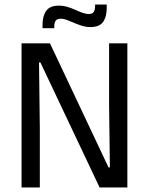

<svg xmlns="http://www.w3.org/2000/svg" viewBox="-20 -831 660 851"><path d="M201.5 -639 461 -89H467L463.5 -368V-639H544.5V0H421.5L159 -554.5H153L156.5 -262.5V0H75.5V-639ZM381.5 -711Q362 -711 344 -716.5Q326 -722 309.2 -729.2Q292.5 -736.5 277.5 -742.2Q262.5 -748 248.5 -748Q233 -748 226.8 -739Q220.5 -730 220.5 -712.5V-706H168.5V-721Q168.5 -760 184.8 -783Q201 -806 241 -806Q260.5 -806 278.8 -800.5Q297 -795 313.5 -787.5Q330 -780 345.2 -774.5Q360.5 -769 374 -769Q389.5 -769 395.5 -778Q401.5 -787 401.5 -804.5V-811H453V-795.5Q453 -756.5 436.8 -733.8Q420.5 -711 381.5 -711Z"/></svg>

Font: Anek Telugu
Style: Regular
Weight: 400
Designer: Omkar Bhoir (Telugu), Yesha Goshar (Latin)
Foundry: Ek Type
Version: Version 1.003